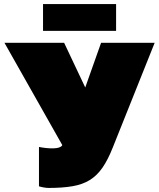

<svg xmlns="http://www.w3.org/2000/svg" viewBox="-20 -911 784 946"><path d="M220 15Q209 15 195 12.5Q181 10 172 7V-187Q186 -184 204 -182Q222 -180 236 -180Q249 -180 259.5 -181.5Q270 -183 277.5 -187Q285 -191 287 -196L2 -700H296L400 -480L478 -700H742L536 -185Q512 -124 485 -85Q458 -46 422.5 -24Q387 -2 337.5 6.5Q288 15 220 15ZM192 -759V-891H552V-759Z"/></svg>

Font: Golos Text Black
Style: Regular
Weight: 900
Designer: A.Korolkova, Vitaly Kuzmin
Foundry: ParaType Ltd
Version: Version 2.004